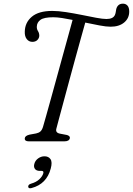

<svg xmlns="http://www.w3.org/2000/svg" viewBox="-20 -770 724 1046"><path d="M287 -69Q281 -47 306 -42L345 -34.5Q363 -29 360.5 -17Q357 0 330.5 0H137Q113.5 0 115 -16.5Q116 -30.5 141 -36.5L176.5 -43Q191 -46 199.8 -53.5Q208.5 -61 214 -78Q220.5 -100 232.2 -141.8Q244 -183.5 259 -238Q274 -292.5 290.5 -352.5Q307 -412.5 323 -470.8Q339 -529 352.8 -578.8Q366.5 -628.5 375.5 -661.5Q345.5 -667.5 318.2 -671.8Q291 -676 270.5 -676Q220 -676 200.5 -662Q181 -648 180.5 -624.5Q180 -611.5 187 -600.5Q194 -589.5 194 -575Q193.5 -562 183.5 -552Q173.5 -542 156.5 -542Q137.5 -542 125.8 -557Q114 -572 115 -597.5Q116 -647.5 153.5 -679Q191 -710.5 265 -710.5Q297.5 -710.5 339.5 -704Q381.5 -697.5 424.8 -688.8Q468 -680 504 -673.2Q540 -666.5 560 -666.5Q597 -666.5 606.5 -689.5Q610 -698.5 610.8 -705.8Q611.5 -713 613 -719Q616 -733 625 -741.5Q634 -750 650 -750Q665 -750 674.5 -739.5Q684 -729 684 -707Q684 -670.5 656.5 -647.5Q629 -624.5 582.5 -624.5Q558.5 -624.5 521.8 -631.5Q485 -638.5 444.5 -647Q434.5 -611 420.2 -560Q406 -509 390 -450.8Q374 -392.5 358 -333.2Q342 -274 327.8 -221.2Q313.5 -168.5 302.8 -128.5Q292 -88.5 287 -69ZM197 161Q178 161 170.2 150Q162.5 139 167 123Q171.5 105 187.5 93.2Q203.5 81.5 222.5 81.5Q244.5 81.5 255.2 97.2Q266 113 256.5 148Q234.5 232.5 152 254.5Q135 259 133.5 247Q133.5 235 149.5 230.5Q177.5 222.5 194.5 206.5Q211.5 190.5 216 173.5Q219 161 206.5 161Z"/></svg>

Font: Fraunces 9pt Soft Light
Style: Italic
Weight: 300
Italic angle: -16°
Version: Version 1.000;[0bf87f6ff]